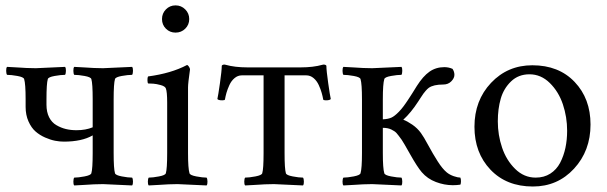

<svg xmlns="http://www.w3.org/2000/svg" viewBox="-20 -679 2232 706"><path d="M5.9 -403.8Q2.9 -407.7 2.7 -418.5Q2.4 -429.2 5.9 -433.1Q20 -432.6 41 -431.2Q62 -429.7 78.1 -429Q94.2 -428.2 111.8 -428.2Q116.7 -428.2 219.2 -433.1Q222.7 -429.2 222.4 -418.5Q222.2 -407.7 219.2 -403.8Q204.1 -403.8 180.9 -399.7Q157.7 -395.5 155.8 -388.2Q150.9 -372.1 150.9 -314V-293.9Q150.9 -267.1 160.6 -247.8Q170.4 -228.5 187.3 -218.8Q204.1 -209 222.2 -204.6Q240.2 -200.2 261.2 -200.2Q295.4 -200.2 320.8 -210.9V-314Q320.8 -372.1 315.9 -388.2Q314 -395.5 291 -399.7Q268.1 -403.8 252.9 -403.8Q250 -407.7 249.8 -418.5Q249.5 -429.2 252.9 -433.1Q267.1 -432.6 288.1 -431.2Q309.1 -429.7 325.2 -429Q341.3 -428.2 358.9 -428.2Q363.3 -428.2 465.8 -433.1Q469.2 -429.2 469 -418.5Q468.8 -407.7 465.8 -403.8Q450.7 -403.8 427.7 -399.7Q404.8 -395.5 402.8 -388.2Q397.9 -372.1 397.9 -314V-116.2Q397.9 -58.1 402.8 -42Q404.8 -34.7 428 -30.3Q451.2 -25.9 465.8 -25.9Q468.8 -22 469 -11.5Q469.2 -1 465.8 2.9Q363.3 -2 358.9 -2Q341.3 -2 325.2 -1.2Q309.1 -0.5 288.1 1Q267.1 2.4 252.9 2.9Q249.5 -1 249.8 -11.5Q250 -22 252.9 -25.9Q267.6 -25.9 290.8 -30.3Q314 -34.7 315.9 -42Q320.8 -58.1 320.8 -116.2V-181.2Q280.8 -158.2 214.8 -158.2Q199.7 -158.2 182.9 -161.4Q166 -164.6 146 -173.3Q126 -182.1 110.6 -195.6Q95.2 -209 84.7 -232.7Q74.2 -256.3 74.2 -286.1V-314Q74.2 -370.6 68.8 -388.2Q66.9 -395.5 43.9 -399.7Q21 -403.8 5.9 -403.8Z M524.4 -372.1Q522.5 -374 522.2 -384Q522 -394 524.4 -397.9Q609.4 -409.2 667.5 -439.9Q670.9 -439.9 674.8 -433.8Q678.7 -427.7 678.7 -423.8Q671.4 -372.6 671.4 -357.9V-116.2Q671.4 -59.6 676.8 -42Q678.7 -34.7 701.9 -30.3Q725.1 -25.9 739.7 -25.9Q742.7 -22 742.9 -11.5Q743.2 -1 739.7 2.9Q637.2 -2 632.8 -2Q615.2 -2 599.1 -1.2Q583 -0.5 562 1Q541 2.4 526.9 2.9Q523.4 -1 523.7 -11.5Q523.9 -22 526.9 -25.9Q541.5 -25.9 564.7 -30.3Q587.9 -34.7 589.8 -42Q594.7 -58.1 594.7 -116.2V-301.8Q594.7 -341.8 589.8 -354Q586.9 -361.8 570.8 -366.2Q554.7 -370.6 543.7 -371.3Q532.7 -372.1 524.4 -372.1ZM590.1 -573.5Q575.7 -587.9 575.7 -608.9Q575.7 -629.9 590.1 -644.5Q604.5 -659.2 625.5 -659.2Q646.5 -659.2 661.1 -644.5Q675.8 -629.9 675.8 -608.9Q675.8 -587.9 661.1 -573.5Q646.5 -559.1 625.5 -559.1Q604.5 -559.1 590.1 -573.5Z M779.3 -314.9Q782.2 -327.1 788.8 -373.5Q795.4 -419.9 795.4 -436Q795.4 -439.5 800 -440.9Q804.7 -442.4 809.1 -440.9Q843.3 -431.2 890.1 -431.2H1085.4Q1131.8 -431.2 1166 -440.9Q1170.4 -442.4 1175.3 -440.9Q1180.2 -439.5 1180.2 -436Q1180.2 -419.9 1186.8 -373.5Q1193.4 -327.1 1196.3 -314.9Q1192.9 -310.1 1178.2 -310.1Q1169.4 -310.1 1168.5 -313Q1166.5 -324.7 1162.8 -337.6Q1159.2 -350.6 1152.1 -366.2Q1145 -381.8 1133.1 -391.8Q1121.1 -401.9 1106.4 -401.9H1026.4V-116.2Q1026.4 -58.1 1031.2 -42Q1033.2 -34.7 1056.4 -30.3Q1079.6 -25.9 1094.2 -25.9Q1097.2 -22 1097.4 -11.5Q1097.7 -1 1094.2 2.9Q991.7 -2 987.3 -2Q969.7 -2 953.6 -1.2Q937.5 -0.5 916.5 1Q895.5 2.4 881.3 2.9Q877.9 -1 878.2 -11.5Q878.4 -22 881.3 -25.9Q896 -25.9 919.2 -30.3Q942.4 -34.7 944.3 -42Q949.2 -58.1 949.2 -116.2V-401.9H869.1Q854.5 -401.9 842.5 -391.8Q830.6 -381.8 823.5 -366.2Q816.4 -350.6 812.7 -337.6Q809.1 -324.7 807.1 -313Q806.2 -310.1 797.4 -310.1Q782.7 -310.1 779.3 -314.9Z M1242.7 2.9Q1239.3 -1 1239.5 -11.5Q1239.7 -22 1242.7 -25.9Q1257.3 -25.9 1280.5 -30.3Q1303.7 -34.7 1305.7 -42Q1311 -59.6 1311 -116.2V-314Q1311 -370.6 1305.7 -388.2Q1303.7 -395.5 1280.8 -399.7Q1257.8 -403.8 1242.7 -403.8Q1239.7 -407.7 1239.5 -418.5Q1239.3 -429.2 1242.7 -433.1Q1256.8 -432.6 1277.8 -431.2Q1298.8 -429.7 1314.9 -429Q1331.1 -428.2 1348.6 -428.2Q1353.5 -428.2 1456.1 -433.1Q1459.5 -429.2 1459.2 -418.5Q1459 -407.7 1456.1 -403.8Q1440.9 -403.8 1418 -399.7Q1395 -395.5 1393.1 -388.2Q1387.7 -370.6 1387.7 -314V-240.2Q1407.7 -241.2 1419.4 -246.6Q1431.2 -252 1446.8 -268.1Q1451.2 -272.5 1455.6 -277.8Q1460 -283.2 1463.4 -287.6Q1466.8 -292 1471.7 -299.1Q1476.6 -306.2 1479.2 -310.1Q1481.9 -314 1487.5 -322.8Q1493.2 -331.5 1495.4 -335Q1497.6 -338.4 1504.2 -349.1Q1510.7 -359.9 1512.7 -362.8Q1535.6 -398.9 1559.3 -415.5Q1583 -432.1 1613.8 -432.1Q1629.9 -432.1 1644 -425.8Q1650.9 -415.5 1650.9 -403.8Q1650.9 -391.6 1639.4 -379.9Q1627.9 -368.2 1609.9 -368.2Q1573.7 -368.2 1556.6 -356Q1550.8 -351.6 1545.2 -345Q1539.6 -338.4 1536.9 -334.7Q1534.2 -331.1 1526.9 -319.8Q1519.5 -308.6 1518.1 -306.2Q1491.2 -264.6 1462.9 -238.8Q1477.5 -233.4 1496.3 -220.5Q1515.1 -207.5 1527.8 -189.9Q1537.6 -176.8 1554.7 -145Q1571.8 -113.3 1589.4 -85.7Q1606.9 -58.1 1623 -44.9Q1633.8 -36.1 1648.9 -31Q1664.1 -25.9 1672.9 -25.9Q1675.3 -20 1675 -11.7Q1674.8 -3.4 1672.9 0Q1659.2 2 1645 2Q1613.8 2 1582.8 -9.8Q1551.8 -21.5 1530.8 -45.9Q1514.2 -65.4 1488.5 -111.1Q1462.9 -156.7 1457 -165Q1444.3 -182.6 1438 -189.7Q1431.6 -196.8 1418.7 -202.9Q1405.8 -209 1387.7 -209V-116.2Q1387.7 -59.6 1393.1 -42Q1395 -34.7 1418.2 -30.3Q1441.4 -25.9 1456.1 -25.9Q1459 -22 1459.2 -11.5Q1459.5 -1 1456.1 2.9Q1353.5 -2 1348.6 -2Q1331.1 -2 1314.9 -1.2Q1298.8 -0.5 1277.8 1Q1256.8 2.4 1242.7 2.9Z M1724.6 -212.9Q1724.6 -309.6 1785.6 -374.3Q1846.7 -439 1937.5 -439Q2034.7 -439 2093 -377.7Q2151.4 -316.4 2151.4 -221.2Q2151.4 -124.5 2090.8 -58.8Q2030.3 6.8 1939.5 6.8Q1842.3 6.8 1783.4 -55.2Q1724.6 -117.2 1724.6 -212.9ZM1810.5 -232.9Q1810.5 -182.6 1826.2 -136.2Q1841.8 -89.8 1874.3 -57.9Q1906.7 -25.9 1949.7 -25.9Q1980.5 -25.9 2003.4 -40.5Q2026.4 -55.2 2039.6 -80.3Q2052.7 -105.5 2059.1 -135.3Q2065.4 -165 2065.4 -198.2Q2065.4 -248.5 2049.8 -295.2Q2034.2 -341.8 2001.7 -373.8Q1969.2 -405.8 1926.8 -405.8Q1886.2 -405.8 1859.1 -379.6Q1832 -353.5 1821.3 -316.2Q1810.5 -278.8 1810.5 -232.9Z"/></svg>

Font: Crimson
Style: Roman
Weight: 400
Version: Version 0.8